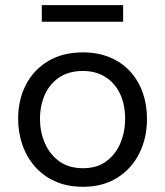

<svg xmlns="http://www.w3.org/2000/svg" viewBox="-20 -710 637 741"><path d="M300.5 10.9Q239.2 10.9 192.5 -10.3Q145.7 -31.5 114 -68.1Q82.3 -104.7 66.1 -152Q50 -199.2 50 -251Q50 -325.3 80.1 -383.2Q110.3 -441.2 166.3 -474.5Q222.2 -507.8 299.2 -507.8Q358.5 -507.8 404.6 -488.4Q450.6 -469 482.6 -434Q514.5 -398.9 530.9 -352.2Q547.3 -305.5 547.3 -251Q547.3 -177.3 517.5 -117.9Q487.7 -58.6 432.3 -23.8Q376.8 10.9 300.5 10.9ZM300.3 -60.8Q355 -60.8 391 -88Q427.1 -115.2 445 -158.6Q462.9 -201.9 462.9 -251Q462.9 -306.9 443 -348.5Q423 -390.1 386.4 -413.1Q349.9 -436.1 300 -436.1Q246 -436.1 209 -411.5Q172 -386.9 153.2 -344.8Q134.3 -302.8 134.3 -251Q134.3 -201.9 152.7 -158.6Q171.1 -115.2 208 -88Q244.9 -60.8 300.3 -60.8ZM141.3 -626.2V-690.3Q176.7 -690.3 216.2 -690.3Q255.6 -690.3 298.3 -690.3Q341.3 -690.3 380.5 -690.3Q419.7 -690.3 455.2 -690.3V-626.2Q419.7 -626.2 380.5 -626.2Q341.3 -626.2 298.3 -626.2Q255.6 -626.2 216.2 -626.2Q176.7 -626.2 141.3 -626.2Z"/></svg>

Font: Commissioner Thin
Style: Regular
Weight: 100
Designer: Kostas Bartsokas
Foundry: Kostas Bartsokas
Version: Version 1.001;gftools[0.9.23]